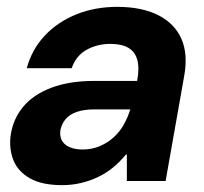

<svg xmlns="http://www.w3.org/2000/svg" viewBox="-20 -528 594 560"><path d="M161 12Q103 12 68 -7.5Q33 -27 19.5 -60Q6 -93 11 -133Q18 -181 47.5 -216.5Q77 -252 129.5 -272Q182 -292 255 -292H380Q387 -329 380.5 -353Q374 -377 354.5 -388.5Q335 -400 302 -400Q264 -400 233 -383Q202 -366 189 -329H58Q73 -384 110.5 -424Q148 -464 202.5 -486Q257 -508 322 -508Q393 -508 441 -484Q489 -460 509 -415Q529 -370 517 -305L463 0H350V-77H347Q329 -55 308.5 -38.5Q288 -22 264.5 -11Q241 0 215 6Q189 12 161 12ZM221 -92Q248 -92 270.5 -101.5Q293 -111 311 -127Q329 -143 341 -164.5Q353 -186 360 -209H256Q225 -209 203.5 -201.5Q182 -194 170.5 -179.5Q159 -165 156 -147Q153 -120 171 -106Q189 -92 221 -92Z"/></svg>

Font: DM Sans 36pt
Style: Bold Italic
Weight: 700
Italic angle: -10°
Designer: Colophon Foundry, Jonny Pinhorn
Foundry: Colophon Foundry
Version: Version 4.004;gftools[0.9.30]